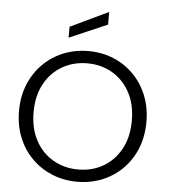

<svg xmlns="http://www.w3.org/2000/svg" viewBox="-61 -984 920 1045"><g transform="rotate(5 399.0 -461.0)"><path d="M399 7Q326 7 262.5 -19Q199 -45 151.4 -92.5Q103.8 -140 77.3 -205.5Q50.8 -271 50.8 -350Q50.8 -428.3 77.3 -493.8Q103.8 -559.3 151.4 -607.1Q199 -655 262.5 -681Q326 -707 399 -707Q473 -707 536.2 -681Q599.5 -655 646.8 -607.1Q694.2 -559.3 720.6 -493.8Q746.9 -428.3 746.9 -350Q746.9 -271 720.6 -205.5Q694.2 -140 646.8 -92.5Q599.5 -45 536.2 -19Q473 7 399 7ZM399 -60Q475.5 -60 536.1 -95.3Q596.6 -130.6 631.9 -195.6Q667.2 -260.7 667.2 -350Q667.2 -439.3 631.9 -504.4Q596.6 -569.4 536.1 -604.7Q475.5 -640 399 -640Q323.2 -640 262.1 -604.7Q201.1 -569.4 165.8 -504.4Q130.5 -439.3 130.5 -350Q130.5 -260.7 165.8 -195.6Q201.1 -130.6 262.1 -95.3Q323.2 -60 399 -60ZM285 -770.1V-829.9L492.9 -928.9V-859.8Z"/></g></svg>

Font: Envelope Sans Variable
Style: Regular
Weight: 500
Designer: Andreas Rasmussen / Norman Anderson
Foundry: mail.de GmbH
Version: Version 1.150